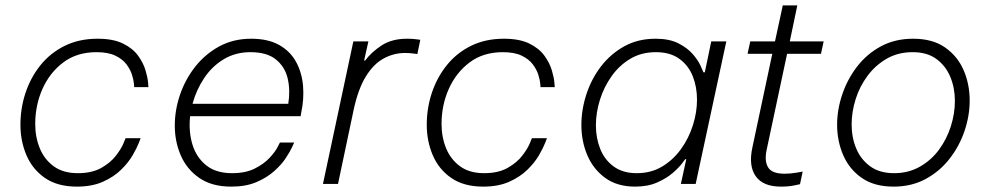

<svg xmlns="http://www.w3.org/2000/svg" viewBox="-20 -684 3677 714"><path d="M266 10Q194 10 147.5 -22Q101 -54 78.5 -106.5Q56 -159 56 -220Q56 -282 75 -339Q94 -396 130.5 -441.5Q167 -487 220.5 -513.5Q274 -540 343 -540Q401 -540 437.5 -522Q474 -504 493.5 -477Q513 -450 521 -423Q529 -396 530.5 -378Q532 -360 532 -360H479Q479 -360 478 -373Q477 -386 471 -405.5Q465 -425 450.5 -444.5Q436 -464 409 -477Q382 -490 339 -490Q266 -490 215.5 -452Q165 -414 138 -353.5Q111 -293 111 -223Q111 -174 128 -132.5Q145 -91 180 -65.5Q215 -40 269 -40Q322 -40 356.5 -59.5Q391 -79 411 -105Q431 -131 439 -150.5Q447 -170 447 -170H503Q503 -170 496 -152Q489 -134 473.5 -107Q458 -80 430.5 -53Q403 -26 362.5 -8Q322 10 266 10Z M840 10Q768 10 721.5 -22Q675 -54 652.5 -105.5Q630 -157 630 -217Q630 -275 649.5 -332Q669 -389 706 -436Q743 -483 795.5 -511.5Q848 -540 914 -540Q977 -540 1018.5 -516.5Q1060 -493 1081.5 -453Q1103 -413 1107 -364Q1111 -315 1100 -264L1098 -252H687Q681 -195 695.5 -147Q710 -99 746.5 -69.5Q783 -40 843 -40Q893 -40 927 -57Q961 -74 982 -96.5Q1003 -119 1012 -136.5Q1021 -154 1021 -154H1074Q1074 -154 1066.5 -137.5Q1059 -121 1043 -96.5Q1027 -72 999.5 -47.5Q972 -23 933 -6.5Q894 10 840 10ZM696 -298H1052Q1060 -348 1050 -391.5Q1040 -435 1006.5 -462.5Q973 -490 911 -490Q856 -490 812.5 -464Q769 -438 739.5 -394Q710 -350 696 -298Z M1181 0 1294 -530H1350L1334 -459H1338Q1361 -490 1399 -515Q1437 -540 1494 -540Q1513 -540 1528 -538Q1543 -536 1543 -536L1532 -483Q1532 -483 1517.5 -485Q1503 -487 1486 -487Q1445 -487 1407.5 -467Q1370 -447 1341 -400.5Q1312 -354 1295 -275L1237 0Z M1777 10Q1705 10 1658.5 -22Q1612 -54 1589.5 -106.5Q1567 -159 1567 -220Q1567 -282 1586 -339Q1605 -396 1641.5 -441.5Q1678 -487 1731.5 -513.5Q1785 -540 1854 -540Q1912 -540 1948.5 -522Q1985 -504 2004.5 -477Q2024 -450 2032 -423Q2040 -396 2041.5 -378Q2043 -360 2043 -360H1990Q1990 -360 1989 -373Q1988 -386 1982 -405.5Q1976 -425 1961.5 -444.5Q1947 -464 1920 -477Q1893 -490 1850 -490Q1777 -490 1726.5 -452Q1676 -414 1649 -353.5Q1622 -293 1622 -223Q1622 -174 1639 -132.5Q1656 -91 1691 -65.5Q1726 -40 1780 -40Q1833 -40 1867.5 -59.5Q1902 -79 1922 -105Q1942 -131 1950 -150.5Q1958 -170 1958 -170H2014Q2014 -170 2007 -152Q2000 -134 1984.5 -107Q1969 -80 1941.5 -53Q1914 -26 1873.5 -8Q1833 10 1777 10Z M2418 -540Q2469 -540 2502.5 -523Q2536 -506 2556 -483Q2576 -460 2585 -440Q2594 -420 2596 -415H2601L2625 -530H2681L2567 0H2512L2532 -92H2528Q2528 -92 2516.5 -76.5Q2505 -61 2482 -41Q2459 -21 2424 -5.5Q2389 10 2342 10Q2275 10 2230.5 -22.5Q2186 -55 2164 -107Q2142 -159 2142 -219Q2142 -276 2160.5 -333Q2179 -390 2214.5 -436.5Q2250 -483 2301 -511.5Q2352 -540 2418 -540ZM2419 -490Q2366 -490 2325 -466Q2284 -442 2255 -401.5Q2226 -361 2211 -313Q2196 -265 2196 -218Q2196 -171 2212 -130.5Q2228 -90 2262 -65Q2296 -40 2348 -40Q2401 -40 2442 -64.5Q2483 -89 2512 -129Q2541 -169 2556.5 -217.5Q2572 -266 2572 -313Q2572 -361 2556 -401Q2540 -441 2506 -465.5Q2472 -490 2419 -490Z M2884 10Q2818 10 2790.5 -28.5Q2763 -67 2778 -136L2852 -484H2760L2770 -530H2862L2891 -664H2945L2917 -530H3043L3033 -484H2907L2831 -127Q2822 -85 2836.5 -61.5Q2851 -38 2897 -38Q2920 -38 2942.5 -42Q2965 -46 2965 -46L2955 1Q2955 1 2934 5.5Q2913 10 2884 10Z M3303 10Q3231 10 3184.5 -22.5Q3138 -55 3115.5 -107.5Q3093 -160 3093 -220Q3093 -276 3112 -332.5Q3131 -389 3167 -436Q3203 -483 3255.5 -511.5Q3308 -540 3376 -540Q3448 -540 3494.5 -507.5Q3541 -475 3563.5 -423Q3586 -371 3586 -310Q3586 -254 3567 -197.5Q3548 -141 3511.5 -94Q3475 -47 3422.5 -18.5Q3370 10 3303 10ZM3305 -40Q3358 -40 3400.5 -64Q3443 -88 3472 -127.5Q3501 -167 3516 -214.5Q3531 -262 3531 -309Q3531 -357 3514 -398Q3497 -439 3462.5 -464.5Q3428 -490 3374 -490Q3320 -490 3278 -466Q3236 -442 3206.5 -402.5Q3177 -363 3162 -315.5Q3147 -268 3147 -221Q3147 -173 3164 -132Q3181 -91 3216 -65.5Q3251 -40 3305 -40Z"/></svg>

Font: Be Vietnam Pro ExtraLight
Style: Italic
Weight: 200
Italic angle: -12°
Designer: Lam Bao, Tony Le, Vietanh Nguyen
Foundry: Yellow Type Foundry
Version: Version 1.002; ttfautohint (v1.8.3)